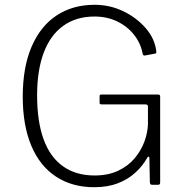

<svg xmlns="http://www.w3.org/2000/svg" viewBox="-20 -772 772 802"><path d="M373 10Q281 10 213.5 -34.5Q146 -79 110.5 -164Q75 -249 75 -368Q75 -491 112 -577Q149 -663 216.5 -707.5Q284 -752 375 -752Q439 -752 495 -725Q551 -698 589 -654Q627 -610 633 -557Q633 -553 632.5 -551Q632 -549 628 -548L584 -540Q581 -540 579 -541.5Q577 -543 576 -547Q568 -591 540 -626.5Q512 -662 469.5 -682.5Q427 -703 375 -703Q298 -703 244 -664Q190 -625 162.5 -551.5Q135 -478 135 -374Q135 -265 162 -190.5Q189 -116 243 -77.5Q297 -39 375 -39Q432 -39 474 -59Q516 -79 543 -111.5Q570 -144 583.5 -181.5Q597 -219 598 -253V-327Q598 -336 587 -336H404Q400 -336 398 -337.5Q396 -339 396 -343V-370Q396 -377 402 -377H641Q645 -377 647 -375Q649 -373 649 -369V-11Q649 -4 646.5 -2Q644 0 639 0H620Q614 0 610.5 -1Q607 -2 606 -10L604 -113Q603 -118 600.5 -118Q598 -118 595 -113Q576 -79 545.5 -51Q515 -23 472.5 -6.5Q430 10 373 10Z"/></svg>

Font: Libre Franklin Thin ExtraLight
Style: Regular
Weight: 250
Version: Version 3.000